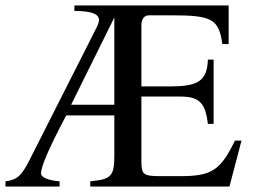

<svg xmlns="http://www.w3.org/2000/svg" viewBox="-20 -682 929 702"><path d="M398 -299H240L398 -618ZM863 -168H839C786 -58 752 -38 640 -38H567C503 -38 497 -44 497 -94V-329H638C707 -329 731 -308 740 -229H761V-464H740C738 -383 699 -366 601 -366H497V-589C497 -611 506 -626 525 -626H609C755 -626 780 -612 793 -521H816V-662H252V-642C314 -642 342 -631 342 -609C342 -603 339 -592 333 -581L88 -97C58 -38 43 -25 0 -19V0H198V-19H197C154 -23 130 -34 130 -48C130 -71 153 -129 222 -260H398V-112C398 -46 389 -28 327 -21L310 -19V0H819Z"/></svg>

Font: XITS
Style: Regular
Weight: 400
Designer: MicroPress Inc., with final additions and corrections provided by Coen Hoffman, Elsevier (retired)
Version: Version 1.302